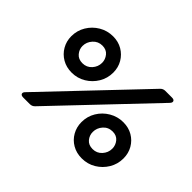

<svg xmlns="http://www.w3.org/2000/svg" viewBox="-143 -1052 1360 1360"><g transform="rotate(45 537.0 -372.5)"><path d="M298 -367Q245 -367 203.5 -391Q162 -415 138 -456.5Q114 -498 114 -548Q114 -605 142.5 -652.5Q171 -700 219 -728.5Q267 -757 325 -757Q377 -757 418 -733Q459 -709 483 -668Q507 -627 507 -576Q507 -519 478.5 -471.5Q450 -424 402.5 -395.5Q355 -367 298 -367ZM180 0Q160 0 155 -11.5Q150 -23 164 -37L822 -729Q837 -745 859 -745H926Q946 -745 950.5 -733.5Q955 -722 942 -708L284 -16Q269 0 247 0ZM305 -468Q347 -468 374.5 -498.5Q402 -529 402 -569Q402 -602 380 -629.5Q358 -657 317 -657Q275 -657 247 -626Q219 -595 219 -555Q219 -522 241.5 -495Q264 -468 305 -468ZM778 12Q725 12 683.5 -12Q642 -36 618.5 -77.5Q595 -119 595 -169Q595 -226 623.5 -273.5Q652 -321 700.5 -349.5Q749 -378 806 -378Q859 -378 900 -354Q941 -330 964.5 -289Q988 -248 988 -197Q988 -140 959.5 -92.5Q931 -45 883.5 -16.5Q836 12 778 12ZM786 -89Q828 -89 855.5 -119.5Q883 -150 883 -190Q883 -224 861 -251Q839 -278 799 -278Q756 -278 728.5 -247Q701 -216 701 -176Q701 -142 723 -115.5Q745 -89 786 -89Z"/></g></svg>

Font: Pitagon Sans Text Bold
Style: Italic
Weight: 700
Italic angle: -8°
Designer: Travis Tran
Foundry: Pitagon
Version: Version 1.001; ttfautohint (v1.8.4.7-5d5b);gftools[0.9.26]